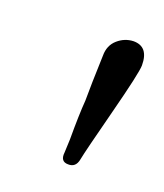

<svg xmlns="http://www.w3.org/2000/svg" viewBox="-60 -685 275 321"><g transform="rotate(20 77.0 -524.5)"><path d="M127 -640.1Q153.8 -640.1 153.8 -606.9Q153.8 -593.8 133.8 -516.6Q113.8 -439.5 110.8 -423.8Q107.9 -408.7 94.2 -409.2Q80.1 -409.2 82 -425.8L83 -449.2Q83 -494.6 85 -519Q85 -545.9 86.9 -600.1Q86.9 -618.2 99.1 -628.9Q111.3 -639.6 127 -640.1Z"/></g></svg>

Font: Unna-Italic
Style: Italic
Weight: 400
Italic angle: -8°
Designer: Jorge de Buen U.
Foundry: Omnibus-Type
Version: Version 2.006;PS 002.006;hotconv 1.0.70;makeotf.lib2.5.58329